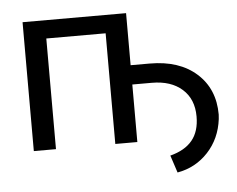

<svg xmlns="http://www.w3.org/2000/svg" viewBox="-49 -586 967 784"><g transform="rotate(-5 434.5 -194.5)"><path d="M495.1 -314.9H573.2Q694.3 -314.9 765.1 -251.5Q835.9 -188 835.9 -83L834.5 -64.5Q824.7 15.1 773.7 70.1Q722.7 125 647.9 138.2L624.5 66.9Q685.1 51.3 715.1 14.6Q745.1 -22 745.1 -83Q745.1 -154.3 699.2 -195.1Q653.3 -235.8 575.2 -235.8H495.1V0H404.8V-453.6H161.6V0H70.8V-528.3H495.1Z"/></g></svg>

Font: APIMedia Roboto
Style: Regular
Weight: 400
Designer: Google
Version: Version 2.137; 2017